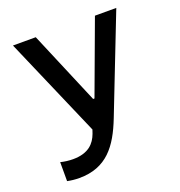

<svg xmlns="http://www.w3.org/2000/svg" viewBox="-130 -630 881 942"><g transform="rotate(-20 310.0 -159.0)"><path d="M41 -520.5 266.5 0 259.5 20.5C243 64.5 210 104.5 128 104.5C104.5 104.5 83.5 101.5 63 96.5V195.5C82 199.5 102 202 125.5 202C268 202 333.5 113 384 -17L580.5 -520.5H469L328 -139.5H321L160 -520.5Z"/></g></svg>

Font: Monaspace Neon Medium
Style: Regular
Weight: 500
Designer: Riley Cran & the Lettermatic Team
Foundry: Lettermatic
Version: Version 1.200 (Monaspace Neon)